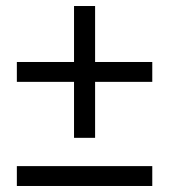

<svg xmlns="http://www.w3.org/2000/svg" viewBox="-20 -634 563 638"><path d="M36 -428H226V-614H296V-428H486V-362H296V-176H226V-362H36ZM36 -82H486V-16H36Z"/></svg>

Font: Mozilla Text BETA
Style: Regular
Weight: 400
Designer: Studio DRAMA
Foundry: Studio DRAMA
Version: Version 0.100